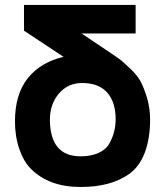

<svg xmlns="http://www.w3.org/2000/svg" viewBox="-20 -747 662 770"><path d="M309.1 -414.1Q252 -414.1 216.1 -371.6Q180.2 -329.1 180.2 -268.1Q180.2 -120.1 303.2 -120.1Q344.7 -120.1 374.8 -133.5Q404.8 -147 418.9 -171.9Q443.8 -216.3 443.8 -269Q443.8 -337.4 409.9 -375.7Q376 -414.1 309.1 -414.1ZM40 -259.8Q40 -368.7 91.3 -433.1Q142.6 -497.6 234.9 -519L76.2 -624V-727.1H523.9V-612.8H307.1Q388.2 -558.1 429.2 -530.8Q455.1 -513.7 466.1 -504.6Q477.1 -495.6 503.9 -470.2Q529.8 -445.8 543.5 -420.9Q557.1 -396 569.8 -354Q582 -312 582 -268.1Q582 -192.9 561.3 -136.7Q540.5 -80.6 500 -50.8Q426.3 2.9 303.2 2.9Q176.8 2.9 104 -69.8Q74.7 -99.1 57.4 -149.7Q40 -200.2 40 -259.8Z"/></svg>

Font: Miedinger*
Style: Bold
Weight: 700
Version: Version 001.000